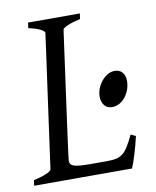

<svg xmlns="http://www.w3.org/2000/svg" viewBox="-73 -672 594 730"><g transform="rotate(-10 224.0 -307.5)"><path d="M414 -119 395 -128C360 -55 346 -44 287 -44H225C166 -44 146 -49 146 -70C146 -85 210 -538 213 -564C214 -574 246 -586 282 -594L285 -615H85L82 -594C124 -585 143 -573 143 -565C143 -559 75 -78 72 -51C71 -41 39 -29 3 -21L0 0H378C388 -23 403 -71 414 -119ZM377 -377C338 -377 304 -330 304 -291C304 -272 312 -243 345 -243C386 -243 417 -288 417 -331C417 -358 403 -377 377 -377Z"/></g></svg>

Font: Temporarium
Style: Italic
Weight: 400
Italic angle: -7°
Version: Version 1.1